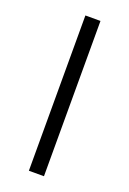

<svg xmlns="http://www.w3.org/2000/svg" viewBox="-110 -567 410 610"><g transform="rotate(20 95.5 -262.5)"><path d="M70 0V-525H121V0Z"/></g></svg>

Font: Readex Pro ExtraLight
Style: Regular
Weight: 200
Designer: Bonnie Shaver-Troup, Thomas Jockin
Foundry: Lexend
Version: Version 1.203; ttfautohint (v1.8.3)